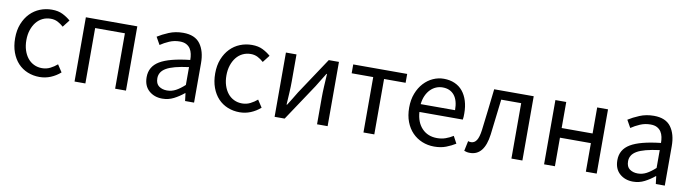

<svg xmlns="http://www.w3.org/2000/svg" viewBox="-29 -958 5131 1430"><g transform="rotate(10 2536.5 -243.0)"><path d="M274 12Q226 12 184 -5Q142 -22 111.5 -54.5Q81 -87 63.5 -134.5Q46 -182 46 -242Q46 -303 65 -350.5Q84 -398 116 -431Q148 -464 190.5 -481Q233 -498 280 -498Q328 -498 362 -481Q396 -464 422 -441L380 -387Q359 -406 335.5 -418Q312 -430 283 -430Q250 -430 222 -416.5Q194 -403 174 -378Q154 -353 142.5 -318.5Q131 -284 131 -242Q131 -200 142 -166Q153 -132 172.5 -107.5Q192 -83 220 -69.5Q248 -56 281 -56Q315 -56 343.5 -70.5Q372 -85 395 -105L431 -50Q398 -21 358 -4.5Q318 12 274 12Z M538 0V-486H927V0H845V-419H620V0Z M1203 12Q1142 12 1101.5 -24Q1061 -60 1061 -126Q1061 -206 1132 -248.5Q1203 -291 1359 -308Q1359 -331 1354.5 -353Q1350 -375 1339 -392Q1328 -409 1308.5 -419.5Q1289 -430 1259 -430Q1217 -430 1180 -414Q1143 -398 1114 -378L1082 -435Q1116 -457 1165 -477.5Q1214 -498 1273 -498Q1362 -498 1402 -443.5Q1442 -389 1442 -298V0H1374L1367 -58H1364Q1329 -29 1289 -8.5Q1249 12 1203 12ZM1227 -54Q1262 -54 1293 -70.5Q1324 -87 1359 -119V-254Q1298 -246 1256.5 -235Q1215 -224 1189.5 -209Q1164 -194 1152.5 -174.5Q1141 -155 1141 -132Q1141 -90 1166 -72Q1191 -54 1227 -54Z M1787 12Q1739 12 1697 -5Q1655 -22 1624.5 -54.5Q1594 -87 1576.5 -134.5Q1559 -182 1559 -242Q1559 -303 1578 -350.5Q1597 -398 1629 -431Q1661 -464 1703.5 -481Q1746 -498 1793 -498Q1841 -498 1875 -481Q1909 -464 1935 -441L1893 -387Q1872 -406 1848.5 -418Q1825 -430 1796 -430Q1763 -430 1735 -416.5Q1707 -403 1687 -378Q1667 -353 1655.5 -318.5Q1644 -284 1644 -242Q1644 -200 1655 -166Q1666 -132 1685.5 -107.5Q1705 -83 1733 -69.5Q1761 -56 1794 -56Q1828 -56 1856.5 -70.5Q1885 -85 1908 -105L1944 -50Q1911 -21 1871 -4.5Q1831 12 1787 12Z M2051 0V-486H2131V-284Q2131 -245 2128.5 -198.5Q2126 -152 2123 -105H2127Q2141 -128 2159.5 -157Q2178 -186 2191 -209L2375 -486H2452V0H2372V-202Q2372 -241 2374.5 -287.5Q2377 -334 2380 -382H2376Q2362 -359 2343.5 -329.5Q2325 -300 2312 -278L2127 0Z M2723 0V-419H2560V-486H2968V-419H2805V0Z M3259 12Q3210 12 3167.5 -5.5Q3125 -23 3093.5 -55.5Q3062 -88 3044 -135Q3026 -182 3026 -242Q3026 -302 3044.5 -349.5Q3063 -397 3093.5 -430Q3124 -463 3163 -480.5Q3202 -498 3244 -498Q3290 -498 3326.5 -482Q3363 -466 3387.5 -436Q3412 -406 3425 -364Q3438 -322 3438 -270Q3438 -257 3437.5 -244.5Q3437 -232 3435 -223H3107Q3112 -145 3155.5 -99.5Q3199 -54 3269 -54Q3304 -54 3333.5 -64.5Q3363 -75 3390 -92L3419 -38Q3387 -18 3348 -3Q3309 12 3259 12ZM3106 -282H3366Q3366 -356 3334.5 -394.5Q3303 -433 3246 -433Q3220 -433 3196.5 -423Q3173 -413 3154 -393.5Q3135 -374 3122.5 -346Q3110 -318 3106 -282Z M3530 12Q3516 12 3506.5 10Q3497 8 3486 4L3502 -72Q3507 -70 3512 -69Q3517 -68 3524 -68Q3550 -68 3566 -92.5Q3582 -117 3589 -171Q3599 -250 3608 -328.5Q3617 -407 3626 -486H3925V0H3842V-419H3691Q3683 -352 3675 -284.5Q3667 -217 3659 -150Q3638 12 3530 12Z M4089 0V-486H4171V-289H4405V-486H4487V0H4405V-216H4171V0Z M4763 12Q4702 12 4661.5 -24Q4621 -60 4621 -126Q4621 -206 4692 -248.5Q4763 -291 4919 -308Q4919 -331 4914.5 -353Q4910 -375 4899 -392Q4888 -409 4868.5 -419.5Q4849 -430 4819 -430Q4777 -430 4740 -414Q4703 -398 4674 -378L4642 -435Q4676 -457 4725 -477.5Q4774 -498 4833 -498Q4922 -498 4962 -443.5Q5002 -389 5002 -298V0H4934L4927 -58H4924Q4889 -29 4849 -8.5Q4809 12 4763 12ZM4787 -54Q4822 -54 4853 -70.5Q4884 -87 4919 -119V-254Q4858 -246 4816.5 -235Q4775 -224 4749.5 -209Q4724 -194 4712.5 -174.5Q4701 -155 4701 -132Q4701 -90 4726 -72Q4751 -54 4787 -54Z"/></g></svg>

Font: Processing Sans Pro
Style: Regular
Weight: 400
Designer: Paul D. Hunt
Foundry: Adobe Systems Incorporated
Version: Version 2.020;PS 2.000;hotconv 1.0.86;makeotf.lib2.5.63406